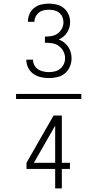

<svg xmlns="http://www.w3.org/2000/svg" viewBox="-20 -875 540 1065"><path d="M251 -442Q229 -442 206.5 -447Q184 -452 165.5 -465Q147 -478 136.5 -499Q126 -520 126 -543Q126 -543 126 -543.5Q126 -544 126 -544H163Q163 -544 163 -544Q163 -544 163 -544Q163 -528 170.5 -513.5Q178 -499 191 -490.5Q204 -482 220 -478.5Q236 -475 251 -475Q268 -475 284.5 -479Q301 -483 314 -493.5Q327 -504 334 -519.5Q341 -535 341 -552Q341 -572 331.5 -590.5Q322 -609 305.5 -620.5Q289 -632 269 -635Q249 -638 229 -638V-672Q247 -672 265.5 -675Q284 -678 299 -688.5Q314 -699 323 -716Q332 -733 332 -752Q332 -767 326 -781Q320 -795 308 -804.5Q296 -814 281.5 -817.5Q267 -821 252 -821Q237 -821 222.5 -818Q208 -815 196.5 -806Q185 -797 178 -783.5Q171 -770 171 -756Q171 -755 171 -755Q171 -755 171 -754H135Q135 -755 135 -755.5Q135 -756 135 -756Q135 -778 144 -798Q153 -818 170 -831.5Q187 -845 208.5 -850Q230 -855 252 -855Q274 -855 295.5 -849.5Q317 -844 334 -830Q351 -816 360 -795Q369 -774 369 -752Q369 -737 364.5 -722Q360 -707 352 -694.5Q344 -682 332 -672Q320 -662 306 -656Q322 -650 335.5 -639.5Q349 -629 358.5 -615Q368 -601 372.5 -584.5Q377 -568 377 -551Q377 -528 367.5 -505.5Q358 -483 340 -468Q322 -453 298.5 -447.5Q275 -442 251 -442ZM69 -326V-354H431V-326ZM286 170V62H127V28L277 -234H323V28H368V62H323V170ZM168 28H286V-178Z"/></svg>

Font: iosevka_custom_sans_ss08 XLt
Style: Regular
Weight: 200
Designer: Belleve Invis
Foundry: Belleve Invis
Version: Version 10.3.0; ttfautohint (v1.8.3)